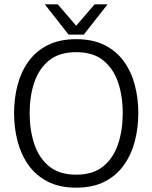

<svg xmlns="http://www.w3.org/2000/svg" viewBox="-20 -857 704 887"><path d="M332 10Q255 10 200.5 -18Q146 -46 111.5 -94.5Q77 -143 61 -205Q45 -267 45 -334Q45 -402 61 -463.5Q77 -525 111.5 -573Q146 -621 200.5 -648.5Q255 -676 332 -676Q409 -676 463.5 -648.5Q518 -621 552.5 -573Q587 -525 603 -463.5Q619 -402 619 -334Q619 -267 603 -205Q587 -143 552.5 -94.5Q518 -46 463.5 -18Q409 10 332 10ZM332 -50Q410 -50 457 -88.5Q504 -127 525.5 -191.5Q547 -256 547 -334Q547 -413 525.5 -476.5Q504 -540 457 -578Q410 -616 332 -616Q254 -616 207 -578Q160 -540 138.5 -476.5Q117 -413 117 -334Q117 -256 138.5 -191.5Q160 -127 207 -88.5Q254 -50 332 -50ZM367 -697H297L187 -837H247L332 -738L417 -837H477Z"/></svg>

Font: Epunda Sans Light
Style: Regular
Weight: 300
Designer: Simon Atzbach
Foundry: typofactur
Version: Version 2.204; ttfautohint (v1.8.4.7-5d5b)